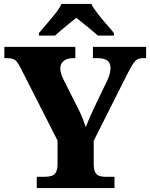

<svg xmlns="http://www.w3.org/2000/svg" viewBox="-20 -951 760 971"><path d="M166 0V-57H207Q226 -57 240.5 -61.5Q255 -66 263 -80Q271 -94 271 -122V-240L86 -604Q76 -624 67.5 -635.5Q59 -647 47.5 -652Q36 -657 15 -657H2V-714H361V-657H351Q320 -657 302.5 -643Q285 -629 285 -606Q285 -594 289 -579.5Q293 -565 300 -551L374 -404Q389 -375 397.5 -353Q406 -331 414 -308Q424 -335 437.5 -365.5Q451 -396 467 -429L523 -545Q534 -570 536.5 -584.5Q539 -599 539 -605Q539 -633 522.5 -645Q506 -657 471 -657H450V-714H719V-657H704Q686 -657 674.5 -650.5Q663 -644 652 -627Q641 -610 625 -579L454 -239V-121Q454 -93 461.5 -79.5Q469 -66 482 -61.5Q495 -57 510 -57H559V0ZM177 -784Q193 -803 215.5 -829Q238 -855 259.5 -882Q281 -909 291 -931H442Q453 -909 474 -882Q495 -855 518 -829Q541 -803 556 -784V-771H475Q463 -782 443 -798.5Q423 -815 402 -832Q381 -849 366 -861Q351 -849 330 -832Q309 -815 289.5 -798.5Q270 -782 258 -771H177Z"/></svg>

Font: Noto Serif Gujarati ExtraBold
Style: Regular
Weight: 800
Version: Version 2.102